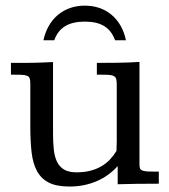

<svg xmlns="http://www.w3.org/2000/svg" viewBox="-20 -663 611 693"><path d="M230.5 10.3Q184.1 10.3 156.2 -3.9Q128.4 -18.1 113.5 -45.7Q98.6 -73.2 94 -113.5Q89.4 -153.8 89.4 -206.1V-360.8Q89.4 -373 87.2 -379.9Q85 -386.7 77.6 -389.6Q70.3 -392.6 56.4 -393.1Q42.5 -393.6 19.5 -393.6V-436Q41 -436 59.6 -436Q78.1 -436 95.9 -436.3Q113.8 -436.5 132.1 -437.3Q150.4 -438 171.4 -439V-181.2Q171.4 -150.4 174.1 -124Q176.8 -97.7 185.8 -79.1Q194.8 -60.5 211.7 -50.8Q228.5 -41 256.8 -41Q283.2 -41 305.4 -46.6Q327.6 -52.2 345.7 -62.7Q363.8 -73.2 377.4 -87.9Q391.1 -102.5 400.4 -118.2Q401.4 -136.2 401.4 -154.1Q401.4 -171.9 401.4 -190.4V-358.4Q401.4 -371.6 399.2 -378.7Q397 -385.7 389.4 -389.2Q381.8 -392.6 367.7 -393.1Q353.5 -393.6 329.6 -393.6V-436Q366.7 -436 405.5 -436.5Q444.3 -437 483.4 -439.5V-68.4Q483.4 -59.6 485.8 -54.4Q488.3 -49.3 495.8 -46.9Q503.4 -44.4 517.1 -43.9Q530.8 -43.5 553.2 -43.5V0Q509.3 0 473.6 0.5Q438 1 404.8 2V-63.5Q371.1 -26.4 326.7 -8.1Q282.2 10.3 230.5 10.3ZM136.7 -517.6Q143.1 -546.9 156.5 -570.1Q169.9 -593.3 189.2 -609.4Q208.5 -625.5 232.9 -634Q257.3 -642.6 285.6 -642.6Q343.3 -642.6 382.6 -609.6Q421.9 -576.7 434.6 -517.6H395.5Q382.8 -552.2 356.4 -568.6Q330.1 -585 286.6 -585Q242.2 -585 215.1 -568.6Q188 -552.2 175.8 -517.6Z"/></svg>

Font: Kameron
Style: Regular
Weight: 400
Version: Version 1.000